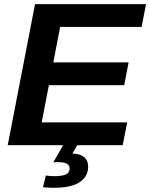

<svg xmlns="http://www.w3.org/2000/svg" viewBox="-20 -708 732 936"><path d="M241.2 207.5Q216.8 207.5 189.5 204.6L203.6 147.5Q224.1 150.9 243.7 150.9Q283.2 150.9 301.3 142.3Q319.3 133.8 319.3 113.3Q319.3 82.5 265.6 82.5H253.4L239.7 83.5L287.6 0H356.4L333 40.5Q367.2 41 388.4 56.9Q409.7 72.8 409.7 105Q409.7 152.3 368.7 179.9Q327.6 207.5 241.2 207.5ZM17.6 0 150.9 -688H691.9L670.4 -576.7H273.4L239.7 -403.8H606.9L585.4 -292.5H218.3L183.1 -111.3H600.1L578.1 0Z"/></svg>

Font: Liberation Sans
Style: Bold Italic
Weight: 700
Italic angle: -12°
Designer: Steve Matteson
Foundry: Ascender Corporation
Version: Version 2.1.5